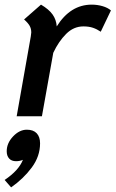

<svg xmlns="http://www.w3.org/2000/svg" viewBox="-37 -502 499 829"><path d="M442 -457 398 -365Q382 -376 364.5 -382Q347 -388 323 -388Q281 -388 248.5 -355.5Q216 -323 193 -274L144 0H35L96 -345Q98 -357 98 -362Q98 -378 91 -390.5Q84 -403 67 -418L140 -482Q174 -462 190 -439.5Q206 -417 208 -388Q267 -482 359 -482Q383 -482 405.5 -475.5Q428 -469 442 -457ZM136 117Q136 173 100 221.5Q64 270 11 307L-17 275Q44 234 62 188Q49 194 32 194Q13 194 2.5 182.5Q-8 171 -8 151Q-8 116 19.5 87Q47 58 79 58Q107 58 121.5 73.5Q136 89 136 117Z"/></svg>

Font: KoHo SemiBold
Style: Italic
Weight: 600
Italic angle: -10°
Version: Version 1.000; ttfautohint (v1.6)